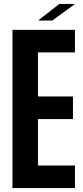

<svg xmlns="http://www.w3.org/2000/svg" viewBox="-20 -951 422 971"><path d="M43 0V-800H359V-686H172V-463H349V-349H172V-114H359V0ZM176 -847V-850L280 -931H356V-928L244 -847Z"/></svg>

Font: Big Shoulders Display ExtraBold
Style: Regular
Weight: 800
Designer: Patric King
Foundry: XO Type Co
Version: Version 1.000; ttfautohint (v1.8.2)